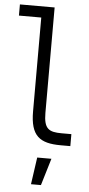

<svg xmlns="http://www.w3.org/2000/svg" viewBox="-69 -705 439 942"><g transform="rotate(5 150.5 -234.0)"><path d="M-10 -616H100V-154C100 -33 146 0 250 0H297V-59H249C186 -59 161 -73 161 -152V-671H-10ZM210 70H140L121 203H170Z"/></g></svg>

Font: Stint Ultra Expanded
Style: Regular
Weight: 400
Width: 7
Designer: Astigmatic (AOETI)
Foundry: Astigmatic (AOETI)
Version: Version 1.000